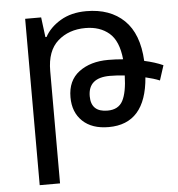

<svg xmlns="http://www.w3.org/2000/svg" viewBox="-53 -551 775 837"><g transform="rotate(-5 335.0 -133.0)"><path d="M173 -405Q195 -446 242 -474Q289 -502 355 -502Q459 -502 520.5 -442.5Q582 -383 588 -264Q634 -254 670 -238L649 -173Q622 -184 587 -192Q571 10 409 10Q336 10 295 -29Q254 -68 254 -134Q254 -207 304 -244.5Q354 -282 432 -282Q464 -282 497 -279Q489 -360 448.5 -394.5Q408 -429 345 -429Q272 -429 224 -386.5Q176 -344 176 -256V236H87V-492H157L168 -405ZM338 -131Q338 -62 410 -62Q458 -62 477 -98Q496 -134 498 -208Q464 -212 433 -212Q338 -212 338 -131Z"/></g></svg>

Font: Noto Sans Armenian
Style: Regular
Weight: 400
Designer: Monotype Design Team
Foundry: Monotype Imaging Inc.
Version: Version 2.040;GOOG;noto-fonts:20170220:a8a215d2e889